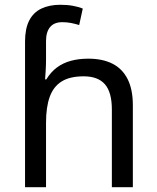

<svg xmlns="http://www.w3.org/2000/svg" viewBox="-20 -785 657 805"><path d="M85 -611Q85 -665 102.5 -699Q120 -733 153.5 -749Q187 -765 233 -765Q262 -765 286.5 -760.5Q311 -756 327 -749L312 -680Q296 -685 278.5 -688.5Q261 -692 241 -692Q207 -692 190 -671.5Q173 -651 173 -613V-535Q173 -513 171.5 -488Q170 -463 169 -452H174Q193 -483 218.5 -502Q244 -521 277 -530Q310 -539 350 -539Q410 -539 451.5 -518Q493 -497 515 -453.5Q537 -410 537 -343V0H449V-326Q449 -398 420 -431.5Q391 -465 331 -465Q273 -465 238.5 -443.5Q204 -422 188.5 -379Q173 -336 173 -271V0H85Z"/></svg>

Font: hexlhindi05
Style: Book
Weight: 400
Designer: Jelle Bosma - Monotype Design Team
Foundry: Monotype Imaging Inc.
Version: Version 2.003